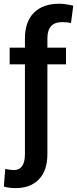

<svg xmlns="http://www.w3.org/2000/svg" viewBox="-34 -780 407 1014"><path d="M314.5 -440.4V-528.3H216.3V-578.6Q216.8 -663.1 293.5 -663.1Q322.3 -663.1 340.8 -658.2L353 -750Q308.6 -760.3 278.8 -760.3Q192.4 -760.3 145 -712.6Q97.7 -665 97.7 -576.2V-528.3H17.1V-440.4H97.7V33.2Q97.7 118.2 39.1 118.2Q30.3 118.2 13.7 115.7Q-2.9 113.3 -6.3 111.8L-13.7 205.1Q12.7 213.4 47.9 213.4Q127.9 213.4 172.1 166.5Q216.3 119.6 216.3 33.7V-440.4Z"/></svg>

Font: FAU Chimera Medium
Style: Regular
Weight: 500
Version: Version 1.002;hotconv 1.0.117;makeotfexe 2.5.65602